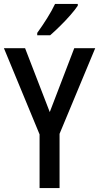

<svg xmlns="http://www.w3.org/2000/svg" viewBox="-20 -960 506 980"><path d="M234 -388 359 -714H466L284 -277V0H182V-274L0 -714H108ZM377 -931Q364 -911 339 -882.5Q314 -854 286 -826.5Q258 -799 236 -780H170V-792Q196 -828 220.5 -867Q245 -906 261 -940H377Z"/></svg>

Font: Noto Sans Hebrew Condensed Medium
Style: Regular
Weight: 500
Width: 3
Designer: Monotype Design Team
Foundry: Monotype Imaging Inc.
Version: Version 2.004; ttfautohint (v1.8.4.7-5d5b)